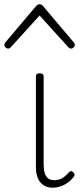

<svg xmlns="http://www.w3.org/2000/svg" viewBox="-54 -856 374 893"><path d="M191 17Q173 17 159 11Q145 5 134.5 -7Q124 -19 118.5 -37Q113 -55 113 -80V-500Q113 -508 117 -511.5Q121 -515 130 -515Q140 -515 144.5 -511.5Q149 -508 149 -500V-93Q149 -69 153.5 -52.5Q158 -36 169 -27Q180 -18 198 -18Q209 -18 220 -21Q231 -24 242.5 -32Q254 -40 265 -53Q270 -59 275.5 -60Q281 -61 286 -55Q291 -51 292.5 -46Q294 -41 290 -35Q279 -20 263 -8Q247 4 228.5 10.5Q210 17 191 17ZM-16 -630Q-23 -630 -28.5 -635.5Q-34 -641 -34 -648Q-34 -650 -32.5 -653Q-31 -656 -29 -659L114 -828Q119 -833 122.5 -834.5Q126 -836 130 -836Q134 -836 138 -834.5Q142 -833 146 -828L289 -659Q292 -656 293 -653Q294 -650 294 -648Q294 -641 288.5 -635.5Q283 -630 276 -630Q272 -630 269.5 -632Q267 -634 264 -636L130 -784L-4 -636Q-6 -634 -9 -632Q-12 -630 -16 -630Z"/></svg>

Font: Playwrite BE WAL Thin
Style: Regular
Weight: 250
Version: Version 1.002